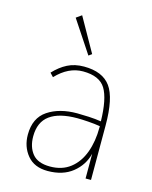

<svg xmlns="http://www.w3.org/2000/svg" viewBox="-105 -738 648 818"><g transform="rotate(15 219.0 -328.5)"><path d="M184 11Q125 11 94 -26.5Q63 -64 63 -117Q63 -191 114 -225Q165 -259 243 -259Q264 -259 294 -257.5Q324 -256 349 -252Q347 -351 320.5 -394.5Q294 -438 221 -438Q157 -438 103 -381L88 -397Q116 -427 147.5 -443Q179 -459 220 -459Q302 -459 337.5 -410Q373 -361 373 -240V0H349V-109Q336 -57 293.5 -23Q251 11 184 11ZM87 -116Q87 -69 111 -39.5Q135 -10 189 -10Q242 -10 278 -38Q314 -66 332 -115Q350 -164 350 -226Q350 -230 350 -231Q326 -235 297 -237Q268 -239 249 -239Q169 -239 128 -209Q87 -179 87 -116ZM225 -509 131 -651 155 -668 239 -519Z"/></g></svg>

Font: Inconsolata SemiCondensed ExtraLight
Style: Regular
Weight: 200
Width: 4
Monospace: yes
Designer: Raph Levien, Cyreal, Brenton Simpson
Foundry: Raph Levien, Cyreal, Google
Version: Version 3.100; ttfautohint (v1.8.4.7-5d5b)